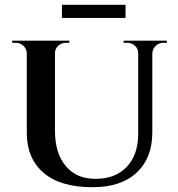

<svg xmlns="http://www.w3.org/2000/svg" viewBox="-20 -770 743 803"><path d="M210 -600V-222Q210 -129 255 -75.5Q300 -22 379 -22Q463 -22 510.5 -72.5Q558 -123 558 -211V-600H617V-216Q617 -109 551.5 -48Q486 13 367 13Q232 13 162 -47.5Q92 -108 92 -214V-600ZM94 -600V-548H92Q91 -566 78 -578.5Q65 -591 46 -591Q46 -591 38.5 -591Q31 -591 31 -591V-600ZM270 -600V-591Q270 -591 262.5 -591Q255 -591 255 -591Q237 -591 223.5 -578.5Q210 -566 210 -548H208V-600ZM560 -600V-548H558Q558 -566 544.5 -578.5Q531 -591 512 -591Q512 -591 504.5 -591Q497 -591 497 -591V-600ZM678 -600V-591Q678 -591 671 -591Q664 -591 664 -591Q645 -591 631.5 -578.5Q618 -566 617 -548H615V-600ZM239 -750H505V-695H239Z"/></svg>

Font: Cinzel SemiBold
Style: Regular
Weight: 600
Designer: Natanael Gama
Version: Version 2.000